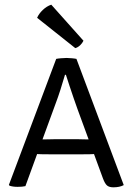

<svg xmlns="http://www.w3.org/2000/svg" viewBox="-20 -794 567 820"><path d="M203.5 -135Q200.5 -135 187.8 -135Q175 -135 160.8 -135.2Q146.5 -135.5 138.5 -136L88.5 1Q74.5 4 55.5 4Q34.5 4 20.5 -1L18 -4.5L220 -542.5Q226 -544 240.5 -545.2Q255 -546.5 264.5 -546.5Q273.5 -546.5 287 -545.2Q300.5 -544 306.5 -542.5L508.5 -3.5Q491 6 464 6Q446.5 6 437.2 -1.8Q428 -9.5 419.5 -32.5L381.5 -136Q375 -135.5 361.8 -135.2Q348.5 -135 336.5 -135Q324.5 -135 321.5 -135ZM219.5 -357 161.5 -198.5Q172.5 -198.5 191.8 -199Q211 -199.5 215 -199.5H311Q315 -199.5 331.8 -199Q348.5 -198.5 358.5 -198.5L311 -328Q304 -347 295 -373.5Q286 -400 277 -426.8Q268 -453.5 261.5 -474.5H257.5Q249 -444.5 238 -410.5Q227 -376.5 219.5 -357ZM199 -774 336.5 -620Q331.5 -609.5 322 -600.5Q312.5 -591.5 301.5 -588.5L138.5 -718Q146 -735.5 162.8 -751.5Q179.5 -767.5 199 -774Z"/></svg>

Font: Signika SC Light
Style: Regular
Weight: 300
Designer: Anna Giedryś
Foundry: Anna Giedryś
Version: Version 2.000; ttfautohint (v1.8.3) -l 8 -r 50 -G 200 -x 9 -